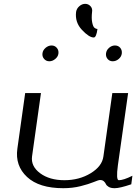

<svg xmlns="http://www.w3.org/2000/svg" viewBox="-20 -989 716 1009"><path d="M505.9 -43Q498 -43 472.2 -32.2Q446.3 -21.5 403.8 -10.7Q361.3 0 312.5 0Q185.5 0 122.1 -59.1Q58.6 -118.2 71.3 -208L112.3 -500H195.3L148.4 -167Q141.6 -115.2 190.9 -78.6Q240.2 -42 318.4 -42Q396.5 -42 456.5 -78.6Q516.6 -115.2 523.4 -167L570.3 -500H653.3L599.6 -121.1Q588.9 -42 604.5 -42Q628.9 -42 675.8 -65.4L669.9 -20.5Q609.4 0 583 0Q562.5 0 551.3 -6.8Q540 -13.7 536.6 -21.5Q533.2 -29.3 525.9 -36.1Q518.6 -43 505.9 -43ZM584 -750Q601.6 -750 611.8 -737.8Q622.1 -725.6 620.1 -708Q618.2 -691.4 604 -679.2Q589.8 -667 572.3 -667Q555.7 -667 545.4 -679.2Q535.2 -691.4 537.1 -708Q539.1 -725.6 553.2 -737.8Q567.4 -750 584 -750ZM287.1 -708Q285.2 -691.4 270.5 -679.2Q255.9 -667 239.3 -667Q222.7 -667 211.9 -679.2Q201.2 -691.4 203.1 -708Q205.1 -725.6 219.7 -737.8Q234.4 -750 251 -750Q267.6 -750 278.3 -737.8Q289.1 -725.6 287.1 -708ZM379.9 -926.8Q382.8 -944.3 397 -956.5Q411.1 -968.8 427.7 -968.8Q444.3 -968.8 455.6 -956.5Q466.8 -944.3 463.9 -926.8Q460 -893.6 464.4 -871.6Q468.8 -849.6 476.1 -843.3Q483.4 -836.9 492.2 -836.9Q486.3 -792 472.7 -792Q448.2 -792 410.6 -832Q373 -872.1 379.9 -926.8Z"/></svg>

Font: okolaks
Style: RegularItalic
Weight: 500
Italic angle: -8°
Version: Version 000.6.0